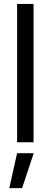

<svg xmlns="http://www.w3.org/2000/svg" viewBox="-20 -727 258 981"><path d="M151.4 0H67.4V-707H151.4ZM67.4 55.7H152.3L92.8 234.4H27.3Z"/></svg>

Font: Pretendard JP Variable
Style: Regular
Weight: 400
Designer: Base glyphs from Inter by Rasmus Andersson; Hangul glyphs from Noto Sans CJK(Source Han Sans) by Jang Soo-young and Kang
Foundry: Kil Hyung-jin
Version: Version 1.307;Glyphs 3.2 (3192)